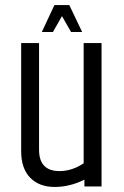

<svg xmlns="http://www.w3.org/2000/svg" viewBox="-20 -740 492 762"><path d="M216 -61Q266 -61 312 -92V-569H383V0H315V-27Q257 2 196.5 2Q136 2 100 -34.5Q64 -71 64 -140V-569H135V-146Q135 -61 216 -61ZM226 -676 190 -613H146L196 -720H255L306 -613H262Z"/></svg>

Font: Khand
Style: Regular
Weight: 400
Designer: Devanagari: Sanchit Sawaria, Jyotish Sonowal; Latin: Satya Rajpurohit
Foundry: Indian Type Foundry
Version: Version 1.100;PS 1.0;hotconv 1.0.78;makeotf.lib2.5.61930; tt